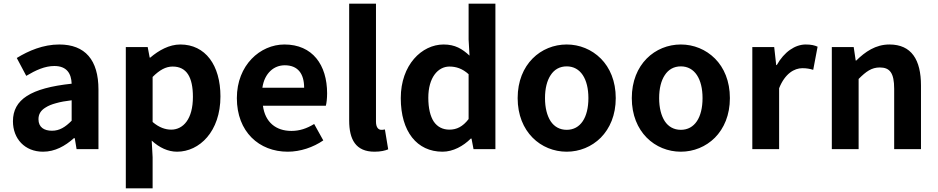

<svg xmlns="http://www.w3.org/2000/svg" viewBox="-20 -818 5144 1053"><path d="M520 -245V-327C520 -489 447 -574 305 -574C217 -574 137 -540 72 -500L124 -402C176 -433 226 -456 278 -456C347 -456 371 -414 373 -359C148 -335 51 -272 51 -153C51 -57 116 14 216 14C281 14 337 -17 385 -60H390L400 0H520V-163ZM287 -252C311 -259 339 -264 373 -268V-156C338 -121 307 -101 265 -101C222 -101 191 -120 191 -164C191 -190 202 -212 231 -229C245 -238 264 -246 287 -252Z M670 -172V215H743H817V44L812 -47C854 -8 902 14 951 14C1074 14 1189 -97 1189 -289C1189 -461 1106 -574 969 -574C908 -574 851 -542 804 -502H801L790 -560H670ZM1003 -151C982 -122 952 -107 919 -107C888 -107 853 -118 817 -149V-272V-396C855 -434 889 -453 927 -453C1004 -453 1038 -394 1038 -287C1038 -226 1025 -181 1003 -151Z M1680 -238H1767C1771 -252 1774 -279 1774 -306C1774 -462 1694 -574 1540 -574C1407 -574 1279 -461 1279 -280C1279 -95 1401 14 1558 14C1627 14 1698 -10 1753 -48L1703 -138C1662 -113 1623 -100 1578 -100C1494 -100 1434 -147 1422 -238H1594ZM1463 -429C1485 -450 1513 -460 1542 -460C1615 -460 1648 -412 1648 -337H1533H1419C1425 -378 1441 -408 1463 -429Z M2042 -474V-798H1968H1895V-157C1895 -53 1931 14 2034 14C2068 14 2092 8 2109 1L2091 -108C2081 -106 2077 -106 2071 -106C2057 -106 2042 -117 2042 -151Z M2697 -399V-798H2623H2550V-601L2555 -513C2515 -550 2476 -574 2413 -574C2293 -574 2178 -462 2178 -280C2178 -96 2267 14 2407 14C2465 14 2521 -17 2562 -58H2566L2577 0H2697ZM2359 -151C2340 -180 2329 -224 2329 -282C2329 -393 2382 -453 2445 -453C2481 -453 2516 -442 2550 -411V-288V-165C2518 -123 2484 -107 2445 -107C2408 -107 2379 -122 2359 -151Z M3275 -497C3225 -547 3158 -574 3088 -574C2947 -574 2819 -466 2819 -280C2819 -94 2947 14 3088 14C3158 14 3225 -13 3275 -63C3325 -114 3357 -187 3357 -280C3357 -373 3325 -447 3275 -497ZM3000 -406C3020 -437 3050 -454 3088 -454C3164 -454 3207 -385 3207 -280C3207 -174 3164 -106 3088 -106C3050 -106 3020 -123 3000 -153C2980 -184 2969 -227 2969 -280C2969 -333 2980 -376 3000 -406Z M3901 -497C3851 -547 3784 -574 3714 -574C3573 -574 3445 -466 3445 -280C3445 -94 3573 14 3714 14C3784 14 3851 -13 3901 -63C3951 -114 3983 -187 3983 -280C3983 -373 3951 -447 3901 -497ZM3626 -406C3646 -437 3676 -454 3714 -454C3790 -454 3833 -385 3833 -280C3833 -174 3790 -106 3714 -106C3676 -106 3646 -123 3626 -153C3606 -184 3595 -227 3595 -280C3595 -333 3606 -376 3626 -406Z M4106 -280V0H4179H4253V-334C4285 -415 4337 -444 4380 -444C4404 -444 4420 -441 4440 -435L4464 -562C4448 -569 4430 -574 4399 -574C4341 -574 4281 -534 4240 -461H4237L4226 -560H4106Z M4542 -280V0H4615H4689V-385C4730 -426 4760 -448 4805 -448C4860 -448 4884 -418 4884 -331V0H5031V-349C5031 -490 4979 -574 4858 -574C4782 -574 4725 -534 4676 -486H4673L4662 -560H4542Z"/></svg>

Font: GenSekiGothic2 TW B
Style: Regular
Weight: 700
Version: Version 2.100;PS 2.1;hotconv 16.6.51;makeotf.lib2.5.65220 DE